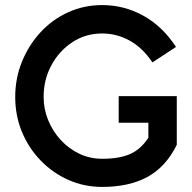

<svg xmlns="http://www.w3.org/2000/svg" viewBox="-20 -728 758 757"><path d="M383 9Q312 9 250 -18.5Q188 -46 140.5 -95Q93 -144 66.5 -208Q40 -272 40 -346Q40 -419 66.5 -484.5Q93 -550 139.5 -600.5Q186 -651 248.5 -679.5Q311 -708 383 -708Q469 -708 544.5 -666.5Q620 -625 674 -543L581 -482Q542 -540 491 -568Q440 -596 383 -596Q317 -596 265 -561.5Q213 -527 182.5 -470.5Q152 -414 152 -346Q152 -298 170 -254Q188 -210 220 -175.5Q252 -141 293.5 -121.5Q335 -102 383 -102Q450 -102 492.5 -120.5Q535 -139 565 -185V-244H448V-349H677V-157Q634 -70 561.5 -30.5Q489 9 383 9Z"/></svg>

Font: Kulim Park SemiBold
Style: Regular
Weight: 600
Designer: Noponies / Dale Sattler
Foundry: Noponies
Version: Version 1.000; ttfautohint (v1.8.3)